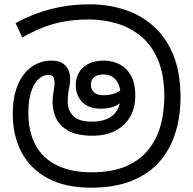

<svg xmlns="http://www.w3.org/2000/svg" viewBox="-20 -856 890 887"><path d="M400 11Q281 11 200.5 -32.5Q120 -76 79.5 -152.5Q39 -229 39 -329Q39 -409 62.5 -464Q86 -519 126.5 -547.5Q167 -576 218 -576Q252 -576 270.5 -563Q289 -550 296.5 -532Q304 -514 304 -498Q304 -470 298.5 -445Q293 -420 293 -385Q293 -346 318.5 -320Q344 -294 406 -294Q445 -294 474.5 -306.5Q504 -319 520.5 -345.5Q537 -372 537 -414Q537 -460 516 -486Q495 -512 459 -512Q431 -512 415.5 -500Q400 -488 400 -464Q400 -442 415 -429Q430 -416 456 -416Q488 -416 511 -425Q534 -434 561 -455L574 -410Q550 -388 521.5 -371Q493 -354 445 -354Q390 -354 360 -384.5Q330 -415 330 -464Q330 -493 343.5 -518.5Q357 -544 386 -560Q415 -576 461 -576Q496 -576 529 -560.5Q562 -545 583.5 -509.5Q605 -474 605 -413Q605 -357 580.5 -315.5Q556 -274 512 -251.5Q468 -229 407 -229Q339 -229 298.5 -250.5Q258 -272 240.5 -307Q223 -342 223 -382Q223 -411 227.5 -433.5Q232 -456 232 -475Q232 -489 227 -499.5Q222 -510 204 -510Q178 -510 156.5 -489Q135 -468 123 -429Q111 -390 111 -335Q111 -246 145 -184.5Q179 -123 244.5 -91.5Q310 -60 402 -60Q498 -60 562.5 -88Q627 -116 666 -165Q705 -214 722 -277Q739 -340 739 -409Q739 -513 708.5 -582.5Q678 -652 627 -692Q576 -732 515 -749Q454 -766 394 -766Q326 -766 273 -756Q220 -746 174.5 -727.5Q129 -709 83 -683L52 -749Q99 -775 152 -794.5Q205 -814 265.5 -825Q326 -836 394 -836Q478 -836 553.5 -812Q629 -788 687.5 -736.5Q746 -685 780 -603.5Q814 -522 814 -407Q814 -319 790.5 -243Q767 -167 717.5 -110Q668 -53 589.5 -21Q511 11 400 11Z"/></svg>

Font: usinhala85
Style: Book
Weight: 400
Designer: Jelle Bosma - Monotype Design Team
Foundry: Monotype Imaging Inc.
Version: Version 2.003